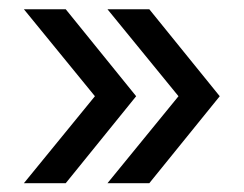

<svg xmlns="http://www.w3.org/2000/svg" viewBox="-20 -508 539 425"><path d="M125.5 -102.5 281.4 -295 125.5 -487.5H32.9L190.1 -295L32.9 -102.5ZM310.5 -102.5 466.4 -295 310.5 -487.5H217.9L375.1 -295L217.9 -102.5Z"/></svg>

Font: Overused Grotesk Light
Style: Regular
Weight: 300
Designer: RandomMaerks
Version: Version 0.005